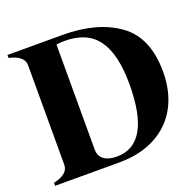

<svg xmlns="http://www.w3.org/2000/svg" viewBox="-118 -785 931 910"><g transform="rotate(-20 348.0 -330.0)"><path d="M676 -333Q676 -235 636.5 -160Q597 -85 519.5 -42.5Q442 0 333 0H10V-15Q85 -32 85 -79V-581Q85 -628 10 -645V-660H288Q462 -660 569 -583.5Q676 -507 676 -333ZM506 -333Q506 -483 453.5 -556.5Q401 -630 288 -630Q267 -630 245 -627V-99Q245 -64 268.5 -47Q292 -30 333 -30Q506 -30 506 -333Z"/></g></svg>

Font: FFF_NEPSZA-BADSAG Bold
Style: Regular
Weight: 700
Designer: bBox Type GmbH
Foundry: bBox Type GmbH
Version: Version 0.002